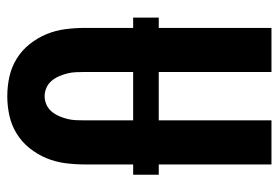

<svg xmlns="http://www.w3.org/2000/svg" viewBox="-142 -634 783 540"><g transform="rotate(90 250.0 -363.5)"><path d="M250 8Q222 8 195 2Q168 -4 144.5 -18.5Q121 -33 103.5 -55Q86 -77 75.5 -102.5Q65 -128 61.5 -155.5Q58 -183 58 -210V-735H182V-210Q182 -198 182.5 -185.5Q183 -173 186 -161Q189 -149 194 -137.5Q199 -126 207 -116.5Q215 -107 226.5 -102Q238 -97 250 -97Q262 -97 273.5 -102Q285 -107 293 -116.5Q301 -126 306 -137.5Q311 -149 314 -161Q317 -173 317.5 -185.5Q318 -198 318 -210V-735H442V-210Q442 -183 438.5 -155.5Q435 -128 424.5 -102.5Q414 -77 396.5 -55Q379 -33 355.5 -18.5Q332 -4 305 2Q278 8 250 8ZM29 -346V-418H471V-346Z"/></g></svg>

Font: Iosevka Curly Extrabold
Style: Regular
Weight: 800
Monospace: yes
Designer: Belleve Invis
Foundry: Belleve Invis
Version: Version 22.1.2; ttfautohint (v1.8.4)